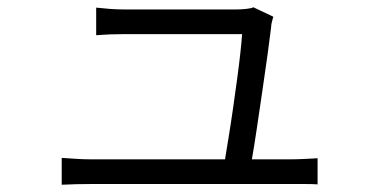

<svg xmlns="http://www.w3.org/2000/svg" viewBox="-20 -522 1040 529"><path d="M150 -87Q168 -86 188 -84.5Q208 -83 230 -83H600Q604 -108 610 -144.5Q616 -181 622 -223Q628 -265 633.5 -305.5Q639 -346 642.5 -378.5Q646 -411 647 -428Q628 -428 592 -428Q556 -428 513 -428Q470 -428 429.5 -428Q389 -428 359.5 -428Q330 -428 322 -428Q281 -428 245 -425V-501Q262 -499 282 -497.5Q302 -496 321 -496Q332 -496 361.5 -496Q391 -496 430 -496Q469 -496 509 -496Q549 -496 582.5 -496Q616 -496 633 -496Q644 -496 658.5 -497.5Q673 -499 678 -502L733 -476Q731 -469 729 -461Q727 -453 727 -447Q724 -421 717.5 -374Q711 -327 703 -272.5Q695 -218 687.5 -167.5Q680 -117 674 -83H779Q796 -83 818 -84Q840 -85 855 -86V-14Q842 -15 820 -15Q798 -15 782 -15Q768 -15 725.5 -15Q683 -15 625 -15Q567 -15 503.5 -15Q440 -15 382.5 -15Q325 -15 284 -15Q243 -15 230 -15Q208 -15 189.5 -14.5Q171 -14 150 -13Z"/></svg>

Font: Source Han Sans SC Normal
Style: Regular
Weight: 350
Designer: Ryoko NISHIZUKA 西塚涼子 (kana, bopomofo & ideographs); Paul D. Hunt (Latin, Greek & Cyrillic); Sandoll Communications 산돌커뮤니
Foundry: Adobe
Version: Version 2.004;hotconv 1.0.118;makeotfexe 2.5.65603